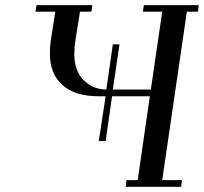

<svg xmlns="http://www.w3.org/2000/svg" viewBox="-20 -722 788 742"><path d="M117.2 -676.8 121.1 -702.1H336.9L333 -676.8H289.1L272 -569.8Q267.1 -537.6 267.1 -513.2Q267.1 -448.7 303.2 -412.4Q339.4 -376 391.1 -376L416 -550.8H441.9L416 -376H563L606.9 -676.8H532.2L536.1 -702.1H748L745.1 -676.8H702.1L606.9 -25.9H683.1L680.2 0H465.8L469.2 -25.9H512.2L559.1 -350.1H413.1L388.2 -176.8H361.8L388.2 -350.1H359.9Q269.5 -350.1 221.2 -393.3Q172.9 -436.5 172.9 -515.1Q172.9 -546.4 178.2 -578.1L193.8 -676.8Z"/></svg>

Font: Dehuti Alt
Style: Bold-Italic
Weight: 700
Version: Version 1.2